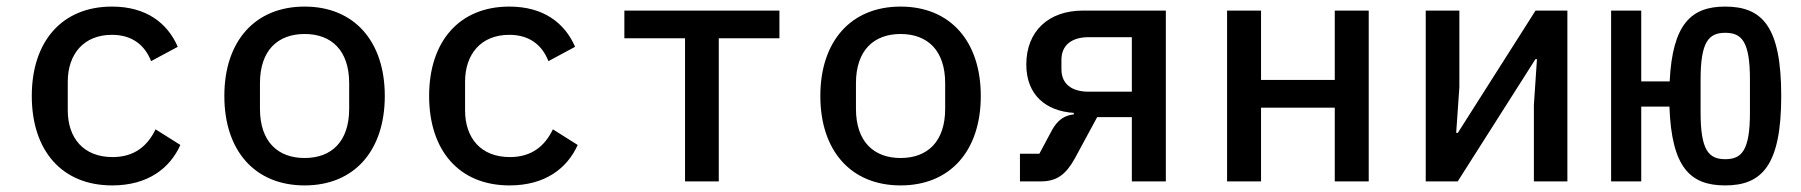

<svg xmlns="http://www.w3.org/2000/svg" viewBox="-20 -548 5441 580"><path d="M318.9 12.1C426.1 12.1 492.9 -39.1 524.9 -110.1L449.9 -157.3C425.1 -105.8 384.9 -73.5 320 -73.5C231.9 -73.5 184.7 -131.4 184.7 -214.8V-301.1C184.7 -384.6 233 -442.8 318.2 -442.8C378.9 -442.8 417.6 -411.9 436.4 -363.3L517 -406.6C485.8 -478.3 422.2 -528.1 318.2 -528.1C167.3 -528.1 76 -422.9 76 -258.2C76 -93.8 166.2 12.1 318.9 12.1Z M900.2 12.1C1050.4 12.1 1142.4 -93 1142.4 -258.2C1142.4 -422.9 1050.4 -528.1 900.2 -528.1C749.6 -528.1 657.7 -422.9 657.7 -258.2C657.7 -93 749.6 12.1 900.2 12.1ZM765.3 -219.5V-296.5C765.3 -395.6 818.9 -445.3 900.2 -445.3C981.5 -445.3 1034.8 -395.6 1034.8 -296.5V-219.5C1034.8 -120.4 981.5 -70.7 900.2 -70.7C818.9 -70.7 765.3 -120.4 765.3 -219.5Z M1519.2 12.1C1626.4 12.1 1693.2 -39.1 1725.1 -110.1L1650.2 -157.3C1625.4 -105.8 1585.2 -73.5 1520.2 -73.5C1432.2 -73.5 1384.9 -131.4 1384.9 -214.8V-301.1C1384.9 -384.6 1433.2 -442.8 1518.5 -442.8C1579.2 -442.8 1617.9 -411.9 1636.7 -363.3L1717.3 -406.6C1686.1 -478.3 1622.5 -528.1 1518.5 -528.1C1367.5 -528.1 1276.3 -422.9 1276.3 -258.2C1276.3 -93.8 1366.5 12.1 1519.2 12.1Z M2049.4 0H2151.3V-432.5H2334.5V-516H1866.1V-432.5H2049.4Z M2700.6 12.1C2850.9 12.1 2942.8 -93 2942.8 -258.2C2942.8 -422.9 2850.9 -528.1 2700.6 -528.1C2550.1 -528.1 2458.1 -422.9 2458.1 -258.2C2458.1 -93 2550.1 12.1 2700.6 12.1ZM2565.7 -219.5V-296.5C2565.7 -395.6 2619.3 -445.3 2700.6 -445.3C2782 -445.3 2835.2 -395.6 2835.2 -296.5V-219.5C2835.2 -120.4 2782 -70.7 2700.6 -70.7C2619.3 -70.7 2565.7 -120.4 2565.7 -219.5Z M3061.1 0H3123.9C3172.2 0 3199.6 -20.6 3226.6 -68.9L3294.4 -194.2H3399.1V0H3501.8V-516H3251.1C3147 -516 3080.3 -453.1 3080.3 -353.3C3080.3 -260.7 3139.9 -212.4 3223.7 -207V-202.4C3195 -199.6 3174.4 -184.7 3158 -155.2L3119.7 -83.5H3061.1ZM3186.4 -338.8V-367.2C3186.4 -411.2 3217 -435.7 3268.8 -435.7H3399.1V-271H3268.8C3217 -271 3186.4 -294.7 3186.4 -338.8Z M3686.8 0H3789.4V-222.7H4012.1V0H4114.7V-516H4012.1V-306.5H3789.4V-516H3686.8Z M4286.9 0H4383.5L4618.3 -369.3H4622.9L4613.6 -230.8V0H4714.8V-516H4618.6L4383.9 -146.7H4378.9L4388.5 -285.2V-516H4286.9Z M5191.4 12.1C5302.2 12.1 5360.8 -47.9 5360.8 -258.2C5360.8 -468 5303.6 -528.1 5191.4 -528.1C5089.1 -528.1 5032.3 -475.9 5023.8 -302.2H4937.9V-516H4846.9V0H4937.9V-225.9H5023.1C5029.5 -42.3 5085.6 12.1 5191.4 12.1ZM5117.2 -208.5V-307.5C5117.2 -421.5 5141.3 -448.9 5191.8 -448.9C5242.2 -448.9 5266.3 -421.5 5266.3 -307.5V-208.5C5266.3 -94.5 5242.2 -67.1 5191.8 -67.1C5141.3 -67.1 5117.2 -94.5 5117.2 -208.5Z"/></svg>

Font: Margiela Mono Medium
Style: Regular
Weight: 500
Designer: Mike Abbink, Paul van der Laan, Pieter van Rosmalen
Foundry: Bold Monday
Version: Version 2.003 2021